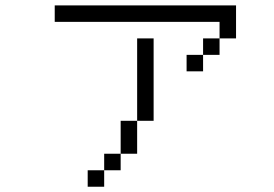

<svg xmlns="http://www.w3.org/2000/svg" viewBox="-20 -708 1040 728"><path d="M375 -62.5H312.5V0H375ZM375 -62.5H437.5V-125H375ZM437.5 -125H500Q500 -125 500 -250H437.5Q437.5 -250 437.5 -125ZM500 -250H562.5V-562.5H500ZM750 -500H687.5V-437.5H750ZM750 -500H812.5V-562.5H750ZM812.5 -562.5H875Q875 -562.5 875 -687.5H187.5V-625H812.5Z"/></svg>

Font: UnifontExMono
Style: Regular
Weight: 500
Version: Version 15.0.06